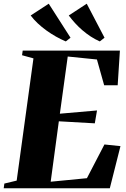

<svg xmlns="http://www.w3.org/2000/svg" viewBox="-40 -1016 679 1036"><path d="M-20 0 -16.5 -25.5 50 -41.5 140.5 -701 79 -718 82.5 -743H607L595 -556H522L483 -695L325.5 -711L283 -402.5L483.5 -420L471.5 -350.5L277.5 -361.5L233.5 -35.5L429 -54.5L523.5 -236.5L610 -227.5L552.5 0ZM524 -812.5 498.5 -792.5Q472.5 -804 449.2 -819.2Q426 -834.5 405 -852.5Q384 -870.5 365.5 -890.8Q347 -911 331 -932.5L428 -996ZM340.5 -812.5 315 -792.5Q289 -803.5 262.2 -818.5Q235.5 -833.5 210.2 -851.8Q185 -870 163.2 -890.5Q141.5 -911 125.5 -932.5L223 -996Z"/></svg>

Font: Merriweather 120pt Black
Style: Italic
Weight: 900
Italic angle: -7.8°
Version: Version 2.101